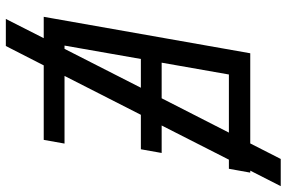

<svg xmlns="http://www.w3.org/2000/svg" viewBox="-186 -686 1005 674"><g transform="rotate(90 317.0 -349.5)"><path d="M167.5 -725H484L538.5 -832H634L579.5 -725H586.5L573 -650H541L421 -414H517.5L504.5 -341H383.5L247 -73H484.5L471.5 0H210L142 133H47L114.5 0H39.5ZM152 -73 288.5 -341H187.5L140.5 -73ZM325.5 -414 446 -650H242L200.5 -414Z"/></g></svg>

Font: JuliaMono Italic
Style: Regular
Weight: 400
Italic angle: -9°
Monospace: yes
Designer: cormullion
Foundry: corm
Version: Version 0.049; ttfautohint (v1.8.4)